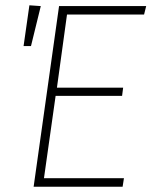

<svg xmlns="http://www.w3.org/2000/svg" viewBox="-20 -705 572 725"><path d="M524 -650H233L195 -374H445L441 -343H190L146 -32H448L443 0H107L203 -682H532ZM134 -682 97 -531H69L91 -685Z"/></svg>

Font: FiraGO UltraLight
Style: Italic
Weight: 200
Italic angle: -8°
Designer: bBox Type GmbH
Foundry: bBox Type GmbH
Version: Version 1.001